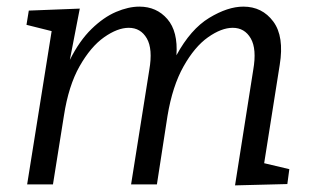

<svg xmlns="http://www.w3.org/2000/svg" viewBox="-20 -557 947 580"><path d="M690 3 745 -346Q756 -409 737.5 -441Q719 -473 683 -473Q649 -473 608.5 -444.5Q568 -416 534.5 -356.5Q501 -297 486 -207L454 0H376L431 -346Q442 -409 423.5 -441Q405 -473 369 -473Q335 -473 294.5 -444.5Q254 -416 220.5 -357Q187 -298 173 -207L140 0H62L136 -463L60 -482L67 -525L221 -531L191 -376Q220 -434 256.5 -469.5Q293 -505 330.5 -521Q368 -537 401 -537Q453 -537 485.5 -499.5Q518 -462 513 -390Q556 -469 612 -503Q668 -537 715 -537Q772 -537 805.5 -492Q839 -447 825 -361L778 -64L854 -46L848 -1Z"/></svg>

Font: Bitter
Style: Italic
Weight: 400
Italic angle: -9°
Designer: Sol Matas, and Bitter project Authors
Foundry: Sol Matas
Version: Version 2.001